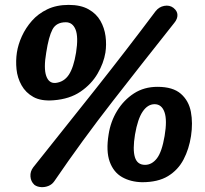

<svg xmlns="http://www.w3.org/2000/svg" viewBox="-20 -720 837 785"><path d="M121 36 120 35Q106 22 104.5 1.5Q103 -19 116 -36Q244 -196 370 -355Q496 -514 616 -674Q630 -692 651.5 -696Q673 -700 689 -688L690 -687Q705 -675 705.5 -659Q706 -643 693 -627Q566 -467 441 -306.5Q316 -146 202 21Q193 34 178.5 40Q164 46 148 45Q132 44 121 36ZM199 -310Q148 -306 116.5 -323.5Q85 -341 68 -371.5Q51 -402 47.5 -437Q44 -472 49 -505Q54 -538 69.5 -572Q85 -606 110.5 -635Q136 -664 173.5 -682Q211 -700 261 -700Q310 -700 342 -682Q374 -664 390.5 -635Q407 -606 411.5 -572Q416 -538 411 -505Q404 -462 379 -419Q354 -376 309.5 -345.5Q265 -315 199 -310ZM208 -381Q242 -385 261.5 -414.5Q281 -444 291 -505Q301 -569 289 -599Q277 -629 249 -629Q210 -629 194.5 -599.5Q179 -570 169 -505Q158 -441 169 -409.5Q180 -378 208 -381ZM561 25Q514 24 479 4Q444 -16 428.5 -59Q413 -102 424 -170Q432 -223 459 -267Q486 -311 527.5 -338Q569 -365 624 -365Q687 -365 719.5 -336.5Q752 -308 760.5 -262.5Q769 -217 761 -164Q753 -111 730.5 -68Q708 -25 667 0Q626 25 561 25ZM573 -46Q601 -46 621.5 -72.5Q642 -99 653 -164Q664 -229 652.5 -261.5Q641 -294 612 -294Q584 -294 563.5 -264Q543 -234 532 -170Q522 -109 531.5 -77.5Q541 -46 573 -46Z"/></svg>

Font: Winky Sans Medium
Style: Italic
Weight: 500
Italic angle: -8.97852°
Designer: Simon Atzbach
Foundry: typofactur
Version: Version 1.205